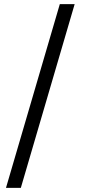

<svg xmlns="http://www.w3.org/2000/svg" viewBox="-20 -760 423 931"><path d="M9 151 270 -740H342L81 151Z"/></svg>

Font: IBM Plex Sans Devanagari
Style: Regular
Weight: 400
Designer: Mike Abbink, Paul van der Laan, Pieter van Rosmalen, Erin McLaughlin
Foundry: Bold Monday
Version: Version 1.1